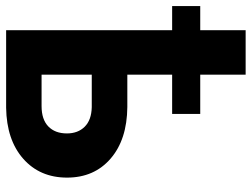

<svg xmlns="http://www.w3.org/2000/svg" viewBox="-128 -686 802 611"><g transform="rotate(90 272.5 -381.0)"><path d="M330.1 -528.3H205.1V-385.7H308.1Q411.6 -384.8 472.2 -332.5Q532.7 -280.3 532.7 -193.8Q532.7 -107.4 472.7 -54.4Q412.6 -1.5 310.5 0H63.5V-528.3H-13.2V-617.7H63.5V-762.2H205.1V-617.7H330.1ZM205.1 -272.5V-112.8H305.2Q347.7 -112.8 369.9 -134.3Q392.1 -155.8 392.1 -193.4Q392.1 -228.5 370.8 -250Q349.6 -271.5 308.6 -272.5Z"/></g></svg>

Font: Roboto
Style: Bold
Weight: 700
Designer: Google
Version: Version 2.134; 2016; ttfautohint (v1.6)